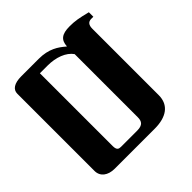

<svg xmlns="http://www.w3.org/2000/svg" viewBox="-126 -897 1148 1148"><g transform="rotate(45 448.0 -323.5)"><path d="M835 -95V-433C835 -531 794 -592 710 -592H148C117 -592 102 -605 102 -629V-647H64C47 -579 42 -551 42 -506C42 -440 64 -413 115 -410V-408C82 -370 49 -323 49 -238V-91C49 -30 71 0 106 0H759C806 0 835 -38 835 -95ZM115 -182V-247C115 -317 138 -380 181 -410H715C748 -410 769 -398 769 -351V-214C769 -196 765 -182 730 -182Z"/></g></svg>

Font: Noto Serif Hebrew Extra
Style: Regular
Weight: 800
Designer: Monotype Design Team
Foundry: Monotype Imaging Inc.
Version: Version 1.901